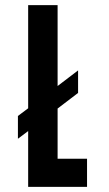

<svg xmlns="http://www.w3.org/2000/svg" viewBox="-20 -730 426 750"><path d="M50 -188 90 -218V0H320V-110H205V-306L285 -367V-455L205 -394V-710H90V-307L50 -277Z"/></svg>

Font: Grotesk 03
Style: Bold
Weight: 500
Designer: Frank Adebiaye, contributions by Jérémy Landes, Ariel Martín Pérez
Foundry: Velvetyne Type Foundry
Version: Version 3.000;Glyphs 3.1.2 (3150)